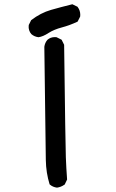

<svg xmlns="http://www.w3.org/2000/svg" viewBox="-20 -860 540 890"><path d="M234.4 -688Q237.3 -688 242.2 -687.5L265.6 -675.8L277.3 -652.3Q283.2 -182.6 285.2 -131.6Q287.1 -80.6 291 -27.8L279.8 -4.4L277.8 -3.4Q262.7 7.3 244.1 9.8Q225.1 7.3 211.9 -3.9L210 -5.4Q193.4 -59.1 192.4 -117.7L185.5 -643.1Q188 -661.6 199.7 -675.3Q213.9 -688 234.4 -688ZM125.5 -701.7Q118.2 -710 115.5 -719Q112.8 -728 112.8 -733.9Q112.8 -739.7 113.3 -744.1L124.5 -766.6Q168.5 -800.3 216.1 -814Q263.7 -827.6 315.4 -840.3L339.4 -828.6L340.3 -827.1Q352.1 -811.5 352.1 -791Q352.1 -788.1 351.6 -783.2L339.8 -759.8Q303.7 -742.7 266.8 -732.9Q230 -723.1 205.6 -707.5Q178.7 -689.9 158.2 -687.5Q139.2 -689.9 125.5 -701.7Z"/></svg>

Font: Bakudai
Style: Bold
Weight: 700
Version: Version 1.48